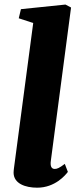

<svg xmlns="http://www.w3.org/2000/svg" viewBox="-20 -826 350 855"><path d="M40.5 -56.2C41.5 -8.3 92.8 9.8 145.5 9.8C225.6 9.8 271.5 -46.4 282.2 -60.5L268.6 -96.2C243.2 -77.1 233.9 -73.7 223.6 -73.7C208 -73.7 203.1 -87.9 206.5 -110.8L296.4 -792.5L271.5 -805.7L73.2 -785.2L63.5 -744.6L127.9 -723.6L44.4 -93.8C43.5 -85.9 40.5 -67.9 40.5 -56.2Z"/></svg>

Font: Merriweather
Style: Heavy Italic
Weight: 900
Italic angle: -7.5°
Designer: Eben Sorkin
Foundry: Eben Sorkin
Version: Version 1.001